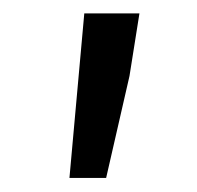

<svg xmlns="http://www.w3.org/2000/svg" viewBox="-20 -710 289 282"><path d="M82 -448.7 103.8 -690.3H184.8L170.2 -598.4L135.9 -448.7Z"/></svg>

Font: Source Sans Variable
Style: Regular
Weight: 200
Designer: Paul D. Hunt
Foundry: Adobe Systems Incorporated
Version: Version 3.006;hotconv 1.0.111;makeotfexe 2.5.65597